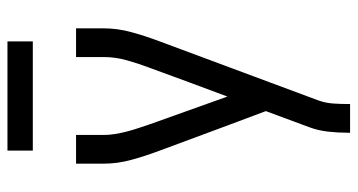

<svg xmlns="http://www.w3.org/2000/svg" viewBox="-242 -717 959 515"><g transform="rotate(-90 237.5 -459.5)"><path d="M139 0V-7Q139 -33 142 -59.5Q145 -86 154 -110L197 -226L158 -330L89 -516Q76 -551 66 -587.5Q56 -624 56 -662V-735H133V-661Q133 -646 135.5 -630.5Q138 -615 142 -599.5Q146 -584 151 -569Q156 -554 161 -539L236 -329L274 -431L314 -540Q325 -569 333.5 -599.5Q342 -630 342 -662V-735H419V-662Q419 -624 409 -587.5Q399 -551 386 -516L226 -86Q219 -67 217.5 -47Q216 -27 216 -7V0ZM384 -851H91V-919H384Z"/></g></svg>

Font: Iosevka QP
Style: Regular
Weight: 400
Designer: Belleve Invis
Foundry: Belleve Invis
Version: Version 20.0.0; ttfautohint (v1.8.4)